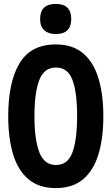

<svg xmlns="http://www.w3.org/2000/svg" viewBox="-20 -952 570 981"><path d="M265 9Q179 9 125.5 -36Q72 -81 47 -163.5Q22 -246 22 -359Q22 -533 80 -629Q138 -725 265 -725Q350 -725 403.5 -680.5Q457 -636 482.5 -553.5Q508 -471 508 -358Q508 -246 483 -163.5Q458 -81 404.5 -36Q351 9 265 9ZM266 -109Q327 -109 350.5 -174.5Q374 -240 374 -358Q374 -481 350 -544Q326 -607 266 -607Q205 -607 180.5 -542.5Q156 -478 156 -358Q156 -239 181 -174Q206 -109 266 -109ZM265 -778Q227 -778 206 -797.5Q185 -817 185 -855Q185 -932 265 -932Q344 -932 344 -855Q344 -778 265 -778Z"/></svg>

Font: Noto Sans Mono Condensed
Style: Bold
Weight: 700
Width: 3
Designer: Monotype Design Team
Foundry: Monotype Imaging Inc.
Version: Version 2.014